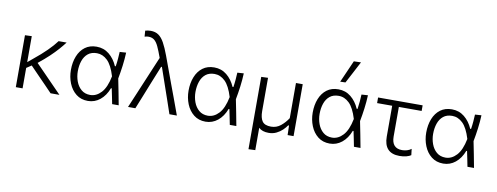

<svg xmlns="http://www.w3.org/2000/svg" viewBox="-75 -1200 4671 1804"><g transform="rotate(10 2261.0 -298.5)"><path d="M92.5 0V-495.5L157 -498V-250L207.5 -292Q278 -349 329.2 -399.8Q380.5 -450.5 413.5 -495.5H490Q464 -461.5 432.5 -425.8Q401 -390 358 -349.2Q315 -308.5 254.5 -260L346.5 -166Q383.5 -128 425.5 -85Q467.5 -42 508.5 0H424Q391 -34.5 359.5 -67Q327.5 -99.5 295 -133L204.5 -226.5L157 -195V0Z M781 10Q714.5 10 668.2 -26.5Q622 -63 598 -122.5Q574 -182 574 -249.5Q574 -323 597.2 -381.2Q620.5 -439.5 665.2 -473Q710 -506.5 775 -506.5Q843.5 -506.5 894.5 -465.2Q945.5 -424 975 -356H983Q989 -394 991.8 -429Q994.5 -464 996 -495.5L1057 -499.5Q1054.5 -437 1046 -372.2Q1037.5 -307.5 1026 -247.5Q1038.5 -185.5 1050.5 -124Q1062 -62 1074 0H1011.5Q1004 -36.5 997 -73Q989.5 -109.5 982 -145.5H975Q947 -72 896.2 -31Q845.5 10 781 10ZM792.5 -49Q851 -49 897.5 -99.2Q944 -149.5 965 -257Q934 -360 889 -403.2Q844 -446.5 788.5 -446.5Q736.5 -446.5 703.8 -420Q671 -393.5 655.5 -348.5Q640 -303.5 640 -249Q640 -198.5 656.8 -152.8Q673.5 -107 707.5 -78Q741.5 -49 792.5 -49Z M1163 0Q1191.5 -67.5 1222.5 -140.5Q1253 -213.5 1282 -282Q1304 -334 1328 -391.5Q1352 -448.5 1376 -505Q1352.5 -570.5 1334 -609.8Q1315.5 -649 1293.5 -666.2Q1271.5 -683.5 1238.5 -683.5Q1233.5 -683.5 1223.5 -682.5Q1213.5 -681.5 1201.5 -677.5L1197.5 -734Q1209.5 -737.5 1222.8 -739.5Q1236 -741.5 1249.5 -741.5Q1294 -741.5 1324.5 -720.2Q1355 -699 1379.8 -654Q1404.5 -609 1430.5 -539L1524 -284.5Q1548.5 -218 1566.5 -170.5Q1584 -122.5 1598.8 -82.5Q1613.5 -42.5 1629 0H1558Q1536 -64.5 1514 -129Q1491.5 -193.5 1469 -259L1411.5 -425.5H1404L1335.5 -256Q1309 -189 1283.5 -125.5Q1258 -62 1233 0Z M1903.5 10Q1837 10 1790.8 -26.5Q1744.5 -63 1720.5 -122.5Q1696.5 -182 1696.5 -249.5Q1696.5 -323 1719.8 -381.2Q1743 -439.5 1787.8 -473Q1832.5 -506.5 1897.5 -506.5Q1966 -506.5 2017 -465.2Q2068 -424 2097.5 -356H2105.5Q2111.5 -394 2114.2 -429Q2117 -464 2118.5 -495.5L2179.5 -499.5Q2177 -437 2168.5 -372.2Q2160 -307.5 2148.5 -247.5Q2161 -185.5 2173 -124Q2184.5 -62 2196.5 0H2134Q2126.5 -36.5 2119.5 -73Q2112 -109.5 2104.5 -145.5H2097.5Q2069.5 -72 2018.8 -31Q1968 10 1903.5 10ZM1915 -49Q1973.5 -49 2020 -99.2Q2066.5 -149.5 2087.5 -257Q2056.5 -360 2011.5 -403.2Q1966.5 -446.5 1911 -446.5Q1859 -446.5 1826.2 -420Q1793.5 -393.5 1778 -348.5Q1762.5 -303.5 1762.5 -249Q1762.5 -198.5 1779.2 -152.8Q1796 -107 1830 -78Q1864 -49 1915 -49Z M2346.5 194.5V-495.5L2411 -498V-180.5Q2411 -116.5 2434 -83.8Q2457 -51 2517.5 -51Q2569.5 -51 2609.2 -83Q2649 -115 2678 -160V-495.5H2742.5V0H2685.5Q2685 -22.5 2684.5 -45.5Q2683.5 -68 2683 -90.5H2675Q2660.5 -68.5 2636.5 -45.2Q2612.5 -22 2579.5 -5.8Q2546.5 10.5 2505.5 10.5Q2444 10.5 2411 -21V192Z M3088 10Q3021.5 10 2975.2 -26.5Q2929 -63 2905 -122.5Q2881 -182 2881 -249.5Q2881 -323 2904.2 -381.2Q2927.5 -439.5 2972.2 -473Q3017 -506.5 3082 -506.5Q3150.5 -506.5 3201.5 -465.2Q3252.5 -424 3282 -356H3290Q3296 -394 3298.8 -429Q3301.5 -464 3303 -495.5L3364 -499.5Q3361.5 -437 3353 -372.2Q3344.5 -307.5 3333 -247.5Q3345.5 -185.5 3357.5 -124Q3369 -62 3381 0H3318.5Q3311 -36.5 3304 -73Q3296.5 -109.5 3289 -145.5H3282Q3254 -72 3203.2 -31Q3152.5 10 3088 10ZM3099.5 -49Q3158 -49 3204.5 -99.2Q3251 -149.5 3272 -257Q3241 -360 3196 -403.2Q3151 -446.5 3095.5 -446.5Q3043.5 -446.5 3010.8 -420Q2978 -393.5 2962.5 -348.5Q2947 -303.5 2947 -249Q2947 -198.5 2963.8 -152.8Q2980.5 -107 3014.5 -78Q3048.5 -49 3099.5 -49ZM3085 -580Q3108.5 -633 3132 -686Q3155 -738.5 3178 -790.5L3246 -792.5Q3218 -739 3190.5 -686.5Q3163 -634 3135 -581.5Z M3753.5 10.5Q3605.5 10.5 3605.5 -148.5V-442H3461.5V-495.5H3886.5V-442H3669V-160Q3669 -47.5 3769 -47.5Q3791.5 -47.5 3815 -54.2Q3838.5 -61 3856 -75L3863 -16Q3848 -5 3819.2 2.8Q3790.5 10.5 3753.5 10.5Z M4171 10Q4104.5 10 4058.2 -26.5Q4012 -63 3988 -122.5Q3964 -182 3964 -249.5Q3964 -323 3987.2 -381.2Q4010.5 -439.5 4055.2 -473Q4100 -506.5 4165 -506.5Q4233.5 -506.5 4284.5 -465.2Q4335.5 -424 4365 -356H4373Q4379 -394 4381.8 -429Q4384.5 -464 4386 -495.5L4447 -499.5Q4444.5 -437 4436 -372.2Q4427.5 -307.5 4416 -247.5Q4428.5 -185.5 4440.5 -124Q4452 -62 4464 0H4401.5Q4394 -36.5 4387 -73Q4379.5 -109.5 4372 -145.5H4365Q4337 -72 4286.2 -31Q4235.5 10 4171 10ZM4182.5 -49Q4241 -49 4287.5 -99.2Q4334 -149.5 4355 -257Q4324 -360 4279 -403.2Q4234 -446.5 4178.5 -446.5Q4126.5 -446.5 4093.8 -420Q4061 -393.5 4045.5 -348.5Q4030 -303.5 4030 -249Q4030 -198.5 4046.8 -152.8Q4063.5 -107 4097.5 -78Q4131.5 -49 4182.5 -49Z"/></g></svg>

Font: Heraclito Light
Style: Regular
Weight: 300
Designer: Kostas Bartsokas (font) & Cristiano Sobral (main changes)
Foundry: Kostas Bartsokas (font) & Cristiano Sobral (main changes)
Version: Version 1.00;July 8, 2020;FontCreator 13.0.0.2655 64-bit